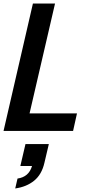

<svg xmlns="http://www.w3.org/2000/svg" viewBox="-20 -740 531 1085"><path d="M0 0 166 -720H291L147 -99H415L393 0ZM66 325 79 269Q143 260 161 198H95L124 74H256L231 180Q216 246 173 281Q130 316 66 325Z"/></svg>

Font: Instrument Sans SemiCondensed SemiBold Italic
Style: Regular
Weight: 600
Width: 4
Italic angle: -13°
Designer: Rodrigo Fuenzalida
Foundry: fragTYPE
Version: Version 1.000; ttfautohint (v1.8.4.7-5d5b);gftools[0.9.28]